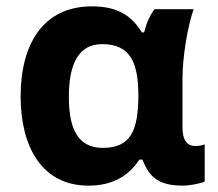

<svg xmlns="http://www.w3.org/2000/svg" viewBox="-20 -575 686 605"><path d="M197 -270C197 -381 232 -436 302 -436C394 -436 416 -373 416 -272V-266C414 -167 394 -109 304 -109C220 -109 197 -178 197 -270ZM558 10C575 10 615 3 625 -3V-120C616 -117 607 -115 596 -115C569 -115 555 -134 555 -173V-325C555 -397 571 -490 590 -546H467C453 -528 442 -504 434 -473H427C395 -525 351 -555 270 -555C115 -555 45 -435 45 -271C45 -114 111 10 259 10C330 10 383 -17 419 -72H429C451 -15 481 10 558 10Z"/></svg>

Font: Passageway
Style: Regular
Weight: 700
Foundry: Ascender Corporation
Version: Version 1.11